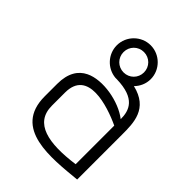

<svg xmlns="http://www.w3.org/2000/svg" viewBox="-204 -793 904 904"><g transform="rotate(45 248.0 -340.5)"><path d="M463 -298C463 -378 463 -471 341 -500C361 -520 374 -548 374 -579C374 -641 323 -692 261 -692C199 -692 148 -641 148 -579C148 -520 194 -471 252 -466H256H261C387 -463 407 -404 407 -346C342 -397 218 -420 147 -385C106 -365 78 -324 78 -252V-169C78 45 304 15 463 0ZM407 -46C246 -24 133 -45 133 -162V-249C133 -405 318 -345 407 -303ZM329 -579C329 -541 299 -511 261 -511C223 -511 193 -541 193 -579C193 -617 223 -647 261 -647C299 -647 329 -617 329 -579Z"/></g></svg>

Font: Advent Pro
Style: Regular
Weight: 400
Designer: Andreas Kalpakidis
Foundry: Andreas Kalpakidis
Version: Version 2.002 2008